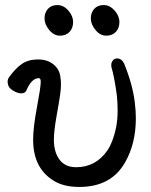

<svg xmlns="http://www.w3.org/2000/svg" viewBox="-20 -721 598 759"><path d="M433 -679.5Q452 -658 452 -634Q452 -610 438 -595Q424 -580 400 -580Q376 -580 357.5 -602.5Q339 -625 339 -648Q339 -671 352.5 -686Q366 -701 390 -701Q414 -701 433 -679.5ZM250 -679.5Q269 -658 269 -634Q269 -610 255 -595Q241 -580 217 -580Q193 -580 174.5 -602.5Q156 -625 156 -648Q156 -671 169.5 -686Q183 -701 207 -701Q231 -701 250 -679.5ZM405 -127Q427 -160 439 -217Q445 -250 445 -282Q445 -314 442 -343Q433 -413 420 -458V-462Q420 -464 420 -465Q420 -475 427 -483Q433 -490 443 -490Q461 -490 471 -469Q505 -385 513 -315Q517 -283 517 -253Q517 -154 475 -80Q420 18 294 18Q233 18 195 -5Q111 -54 111 -169Q111 -217 126 -296.5Q141 -376 141 -397Q141 -399 141 -401Q140 -412 133 -412Q105 -412 84 -363Q79 -352 64 -352Q49 -352 30.5 -363.5Q12 -375 11 -391Q10 -394 10 -396Q10 -408 16 -416Q42 -452 67.5 -469Q93 -486 130.5 -486Q168 -486 192 -466Q216 -446 219 -415Q221 -401 221 -386.5Q221 -372 218 -349Q215 -326 204 -264.5Q193 -203 193 -168Q193 -114 221 -83Q243 -60 281 -60Q359 -60 405 -127Z"/></svg>

Font: Moon Stars Kai
Style: Bold
Weight: 700
Designer: GuiWonder
Version: Version 1.101